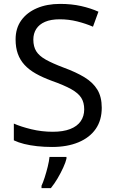

<svg xmlns="http://www.w3.org/2000/svg" viewBox="-20 -744 589 985"><path d="M502 -191Q502 -127 471 -82.5Q440 -38 382.5 -14Q325 10 247 10Q207 10 170.5 6Q134 2 104 -5.5Q74 -13 51 -24V-110Q87 -94 140.5 -81Q194 -68 251 -68Q304 -68 340 -82Q376 -96 394 -122Q412 -148 412 -183Q412 -218 397 -242Q382 -266 345.5 -286.5Q309 -307 244 -330Q198 -347 163.5 -366.5Q129 -386 106 -411Q83 -436 71.5 -468Q60 -500 60 -542Q60 -599 89 -639.5Q118 -680 169.5 -702Q221 -724 288 -724Q347 -724 396 -713Q445 -702 485 -684L457 -607Q420 -623 376.5 -634Q333 -645 286 -645Q241 -645 211 -632Q181 -619 166 -595.5Q151 -572 151 -541Q151 -505 166 -481Q181 -457 215 -438Q249 -419 307 -397Q370 -374 413.5 -347.5Q457 -321 479.5 -284Q502 -247 502 -191ZM321 70Q317 88 304.5 115.5Q292 143 275.5 171Q259 199 241 221H193V209Q201 192 209.5 165.5Q218 139 225 110.5Q232 82 234 61H321Z"/></svg>

Font: Noto Sans Georgian
Style: Regular
Weight: 400
Designer: Monotype Design Team, Akaki Razmadze
Foundry: Google LLC
Version: Version 2.002